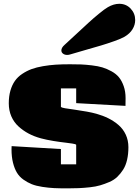

<svg xmlns="http://www.w3.org/2000/svg" viewBox="-20 -991 742 1025"><path d="M26.9 0ZM324.2 -751Q341.3 -766.6 385.3 -807.4Q429.2 -848.1 453.4 -870.4Q477.5 -892.6 508.1 -917.7Q538.6 -942.9 555.7 -952.6Q586.9 -970.7 616.7 -970.7Q653.3 -970.7 677.5 -945.1Q701.7 -919.4 701.7 -883.8Q701.7 -858.4 687.5 -835Q673.3 -811.5 645 -794.9Q627.4 -784.7 590.3 -771.5Q553.2 -758.3 519.8 -748.3Q486.3 -738.3 432.6 -723.1Q378.9 -708 354 -700.2Q347.2 -697.8 338.4 -697.8Q325.2 -697.8 316.4 -704.6Q307.6 -711.4 307.6 -721.7Q307.6 -736.3 324.2 -751ZM386.7 -217.8H387.2Q383.3 -222.2 365.7 -224.6Q356.4 -226.1 333.3 -229Q310.1 -231.9 297.1 -233.6Q284.2 -235.4 264.9 -238.5Q245.6 -241.7 229.5 -245.1Q213.4 -248.5 198.7 -252.4Q162.6 -262.2 133.1 -277.8Q103.5 -293.5 78.9 -315.9Q54.2 -338.4 40.5 -369.9Q26.9 -401.4 26.9 -439.5Q26.9 -477.1 35.6 -507.3Q44.4 -537.6 59.6 -559.1Q74.7 -580.6 98.4 -596.4Q122.1 -612.3 148.4 -622.1Q174.8 -631.8 209.5 -637.7Q244.1 -643.6 277.8 -645.8Q311.5 -647.9 353.5 -647.9Q387.7 -647.9 412.4 -647Q437 -646 470.2 -642.1Q503.4 -638.2 526.9 -631.1Q550.3 -624 575.2 -610.4Q600.1 -596.7 615.2 -578.1Q630.4 -559.6 640.4 -531Q650.4 -502.4 650.4 -466.8Q650.4 -433.1 649.9 -425.8L386.7 -440.4V-519H305.2V-420.4Q309.6 -416 327.1 -413.1Q340.3 -411.1 378.9 -405.5Q417.5 -399.9 444.3 -395Q471.2 -390.1 494.1 -383.8Q529.3 -374 558.3 -359.6Q587.4 -345.2 612.3 -324Q637.2 -302.7 651.4 -272.2Q665.5 -241.7 665.5 -205.1Q665.5 -168 658.4 -137.7Q651.4 -107.4 637.5 -85.4Q623.5 -63.5 606.2 -46.9Q588.9 -30.3 564 -19.5Q539.1 -8.8 515.1 -1.7Q491.2 5.4 459.5 8.8Q427.7 12.2 400.9 13.4Q374 14.6 339.4 14.6Q298.3 14.6 268.6 13.2Q238.8 11.7 205.6 6.6Q172.4 1.5 149.7 -7.6Q127 -16.6 105 -32.2Q83 -47.9 70.1 -69.6Q57.1 -91.3 49.3 -122.6Q41.5 -153.8 41.5 -193.8Q41.5 -205.1 42 -210.9L305.2 -195.3V-113.8H386.7Z"/></svg>

Font: Coda ExtraBold
Style: Regular
Weight: 800
Version: Version 2.001; ttfautohint (v0.8) -r 50 -G 200 -x